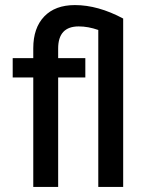

<svg xmlns="http://www.w3.org/2000/svg" viewBox="-20 -736 574 756"><path d="M316 -431H209V0H111V-431H30V-507H111V-546Q111 -626 154 -671Q197 -716 275 -716Q366 -716 465 -663V0H367V-618Q327 -632 290 -632Q209 -632 209 -545V-507H316Z"/></svg>

Font: Hind Madurai Medium
Style: Regular
Weight: 500
Designer: Jyotish Sonowal
Foundry: Indian Type Foundry
Version: Version 1.001;PS 1.0;hotconv 1.0.86;makeotf.lib2.5.63406; tt